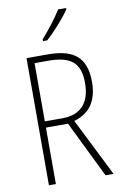

<svg xmlns="http://www.w3.org/2000/svg" viewBox="-102 -1006 671 1062"><g transform="rotate(-10 233.5 -474.5)"><path d="M348 -942V-949H303C273 -901 233 -850 190 -801V-791H214C257 -829 316 -895 348 -942ZM203 -714H84V0H123V-317H247L402 0H447L284 -326C371 -351 418 -414 418 -522C418 -665 343 -714 203 -714ZM200 -679C326 -679 379 -636 379 -523C379 -405 318 -352 223 -352H123V-679Z"/></g></svg>

Font: Noto Sans Thai Looped Condensed ExtraLight
Style: Regular
Weight: 200
Width: 3
Designer: Sasikarn Vongin, Ben Mitchell
Foundry: The Fontpad Ltd
Version: Version 1.001